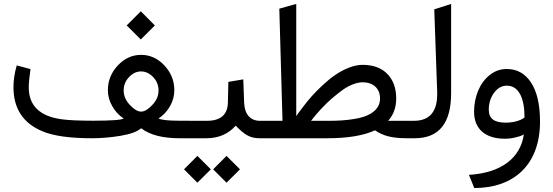

<svg xmlns="http://www.w3.org/2000/svg" viewBox="-20 -697 2790 968"><path d="M618.7 -568.8 689.9 -498 760.7 -568.8 689.9 -640.1ZM779.3 -241.2C779.3 -214.4 769 -189.9 748 -168C727.1 -145.5 708.5 -134.3 691.4 -134.3C674.3 -134.3 655.8 -145.5 634.8 -168C613.8 -189.9 603.5 -214.4 603.5 -241.2C603.5 -266.6 612.3 -289.1 630.4 -308.1C648.4 -327.1 668.5 -336.9 690.9 -336.9C713.9 -336.9 734.4 -327.1 752.4 -308.1C770.5 -289.1 779.3 -266.6 779.3 -241.2ZM442.9 0C492.2 0 541.5 -4.4 589.8 -12.7C638.2 -21 671.9 -33.2 691.4 -50.3C735.8 -16.6 800.3 0 884.8 0H932.1C938 0 940.9 -12.2 940.9 -36.1V-52.7C940.9 -76.7 938 -88.4 932.1 -88.4H882.8C827.6 -88.4 793.5 -92.3 779.3 -99.6C802.7 -114.7 821.8 -135.3 836.9 -161.1C851.6 -187 858.9 -213.9 858.9 -242.2C858.9 -289.6 842.3 -331.1 809.1 -366.7C775.9 -402.3 736.8 -420.4 691.4 -420.4C646 -420.4 606.9 -402.3 573.7 -366.7C540.5 -331.1 523.9 -289.6 523.9 -242.2C523.9 -213.9 531.2 -187 546.4 -161.1C561 -135.3 580.1 -114.7 603.5 -99.6C593.3 -92.3 542 -88.4 449.7 -88.4C378.4 -88.4 325.2 -90.8 290.5 -95.7C180.2 -110.8 125 -164.6 125 -256.3C125 -277.8 127.9 -308.6 133.8 -348.6L64.5 -367.2C53.2 -329.1 47.9 -292.5 47.9 -257.3C47.9 -149.4 96.7 -75.2 194.8 -34.7C250 -11.7 332.5 0 442.9 0Z M1054.7 156.7 1122.1 224.1 1189.9 156.7 1122.1 88.9ZM907.7 156.7 975.1 224.1 1043 156.7 975.1 88.9ZM1304.7 0C1310.5 0 1313.5 -12.2 1313.5 -36.1V-52.7C1313.5 -76.2 1310.5 -87.9 1304.7 -87.9H1290C1243.2 -87.9 1212.9 -120.1 1210.9 -179.2L1206.5 -296.9L1131.3 -284.2L1128.9 -179.2C1127.4 -118.2 1091.8 -87.9 1022.9 -87.9H925.8C911.6 -87.9 908.2 -78.1 908.2 -52.7V-36.1C908.2 -10.7 912.1 0 925.8 0H1021C1081.1 0 1130.4 -21 1168.5 -63.5C1189.5 -41 1208.5 -24.9 1226.1 -15.1C1243.7 -4.9 1264.6 0 1288.6 0Z M1808.6 -282.2C1860.8 -282.2 1896 -251.5 1896 -200.7C1896 -153.8 1863.8 -126.5 1816.9 -109.4C1801.3 -104 1783.2 -99.6 1763.2 -96.7C1722.7 -90.3 1684.6 -87.9 1637.7 -87.9H1548.3L1556.6 -98.6C1572.8 -119.6 1611.3 -165 1659.2 -205.6C1675.3 -219.2 1691.4 -231.9 1707.5 -243.7C1740.2 -266.6 1777.8 -282.2 1808.6 -282.2ZM1631.3 0C1732.4 0 1812 -13.2 1870.6 -40C1890.6 -25.9 1913.1 -16.1 1937 -9.8C1960.9 -3.4 1993.2 0 2033.2 0H2050.8C2057.1 0 2060.1 -11.7 2060.1 -35.6V-52.2C2060.1 -76.2 2057.1 -87.9 2051.3 -87.9H1937C1963.9 -117.7 1977.5 -155.3 1977.5 -200.7C1977.5 -252.9 1962.4 -293.9 1932.6 -324.7C1902.3 -355 1860.8 -370.1 1808.6 -370.1C1786.1 -370.1 1762.7 -365.2 1738.3 -355.5C1689 -335.9 1649.9 -307.6 1607.4 -268.1C1564.5 -228.5 1538.6 -198.2 1511.2 -162.6C1497.1 -144.5 1488.3 -132.8 1483.9 -126.5C1479.5 -120.1 1476.1 -115.2 1473.6 -111.8V-677.2L1388.2 -653.3L1404.3 -87.9H1299.8C1284.7 -87.9 1281.2 -78.1 1281.2 -52.7V-36.1C1281.2 -10.3 1284.7 0 1299.8 0Z M2045.9 -87.9C2030.3 -87.9 2022.5 -76.2 2022.5 -52.7V-36.1C2022.5 -12.2 2030.3 0 2045.9 0H2070.8C2193.4 0 2254.4 -75.7 2254.4 -227.5V-677.2L2169.4 -649.9L2184.1 -234.4C2187.5 -136.7 2148.4 -87.9 2066.4 -87.9Z M2535.2 -265.1C2595.2 -265.1 2624.5 -203.1 2624.5 -105L2622.6 -103.5C2616.7 -97.7 2584 -78.6 2529.8 -78.6C2470.7 -78.6 2444.3 -99.6 2444.3 -144.5C2444.3 -176.3 2453.1 -204.6 2470.7 -229C2488.3 -252.9 2509.8 -265.1 2535.2 -265.1ZM2534.7 -349.1C2503.4 -349.1 2475.1 -339.4 2449.7 -319.3C2398.9 -279.8 2370.1 -210 2370.1 -133.3C2370.1 -47.9 2425.8 2.4 2524.9 2.4C2543.5 2.4 2561 0.5 2577.6 -3.9C2594.2 -7.8 2605 -11.2 2609.9 -13.7C2614.7 -16.1 2618.7 -18.1 2621.1 -19.5C2604 99.1 2507.8 174.8 2344.2 184.6L2371.1 251C2570.8 251 2702.6 133.8 2702.6 -84C2702.6 -168.9 2687.5 -234.4 2657.7 -280.3C2627.9 -326.2 2586.9 -349.1 2534.7 -349.1Z"/></svg>

Font: Samim
Style: Regular
Weight: 400
Foundry: DejaVu fonts team - Redesigned by Saber Rastikerdar
Version: Version 4.0.5